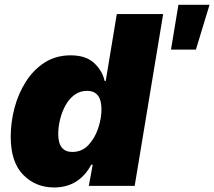

<svg xmlns="http://www.w3.org/2000/svg" viewBox="-20 -787 907 813"><path d="M209 6.8Q130.9 6.8 78.1 -46.9Q25.4 -100.6 25.4 -208Q25.4 -270 41.7 -331.1Q58.1 -392.1 90.3 -442.4Q122.6 -492.7 169.9 -522.7Q217.3 -552.7 279.3 -552.7Q344.2 -552.7 379.2 -519.5Q414.1 -486.3 422.9 -444.3H427.7L474.6 -727.5H670.9L550.3 0H356L372.6 -89.8H366.2Q342.3 -43.5 302.5 -18.3Q262.7 6.8 209 6.8ZM286.1 -143.6Q326.7 -143.6 354 -172.4Q381.3 -201.2 395.5 -243.2Q409.7 -285.2 409.7 -323.7Q409.7 -402.3 348.6 -402.3Q317.9 -402.3 294.9 -385Q272 -367.7 256.8 -339.8Q241.7 -312 234.1 -280.3Q226.6 -248.5 226.6 -219.7Q226.6 -143.6 286.1 -143.6ZM704.1 -577.1 735.4 -766.6H867.2L809.6 -577.1Z"/></svg>

Font: Inter Black
Style: Italic
Weight: 900
Italic angle: -9.39999°
Designer: Rasmus Andersson
Foundry: rsms
Version: Version 4.000;git-a52131595